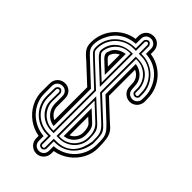

<svg xmlns="http://www.w3.org/2000/svg" viewBox="-275 -895 1040 1040"><g transform="rotate(45 245.5 -375.0)"><path d="M136.2 -186Q136.2 -176 139.2 -166.5Q142.1 -157 147.6 -148.8Q153.1 -140.6 160.8 -133.9Q168.5 -127.2 178 -122.8V-374.5L72 -473.1Q56.4 -485.8 46.3 -496.2Q36.1 -506.6 30.3 -516.6Q24.4 -526.6 22.2 -537.2Q20 -547.9 20 -561.3Q20 -596.7 32 -627.9Q43.9 -659.2 65.1 -683.6Q86.2 -708 115.1 -724.1Q144 -740.2 178 -745.1V-766.4Q178 -779.1 182.5 -789.8Q187 -800.5 194.8 -808.5Q202.6 -816.4 213.5 -820.8Q224.4 -825.2 237.1 -825.2Q249.8 -825.2 260.3 -820.7Q270.8 -816.2 278.3 -808.2Q285.9 -800.3 290 -789.6Q294.2 -778.8 294.2 -766.4V-745.4Q328.1 -740.5 357.2 -724.4Q386.2 -708.3 407.5 -683.8Q428.7 -659.4 440.8 -628.1Q452.9 -596.7 452.9 -561.3L453.6 -540.3Q453.6 -528.6 449.3 -517.9Q445.1 -507.3 437.4 -499.1Q429.7 -491 419.3 -486.1Q408.9 -481.2 396.5 -481.2Q384 -481.2 373.3 -485.8Q362.5 -490.5 354.6 -498.4Q346.7 -506.3 342 -517.1Q337.4 -527.8 337.4 -540.3L336.7 -561.3Q336.7 -572.3 333.5 -582Q330.3 -591.8 324.7 -600.1Q319.1 -608.4 311.3 -614.6Q303.5 -620.8 294.2 -624.8V-424.8L402.3 -324.2Q412.8 -315.7 420.7 -307.9Q428.5 -300 434 -291.5Q439.5 -283 443.1 -273.1Q446.8 -263.2 448.9 -250.6Q450.9 -238 451.8 -222Q452.6 -206.1 452.9 -185.5Q453.4 -163.1 448 -141.7Q442.6 -120.4 432.3 -101.2Q421.9 -82 407.3 -65.4Q392.8 -48.8 375 -35.9Q357.2 -22.9 336.7 -14.2Q316.2 -5.4 294.2 -2V15.6Q294.2 27.3 289.9 38Q285.6 48.6 278 56.8Q270.3 64.9 259.9 69.8Q249.5 74.7 237.1 74.7Q224.6 74.7 213.9 70.1Q203.1 65.4 195.2 57.5Q187.3 49.6 182.6 38.8Q178 28.1 178 15.6V-2.2Q155.8 -5.9 135.3 -14.6Q114.7 -23.4 97 -36.4Q79.3 -49.3 64.8 -66Q50.3 -82.8 40.2 -102.1Q30 -121.3 24.7 -142.7Q19.3 -164.1 19.8 -186.5L20 -245.1V-246.3Q20 -259 24.5 -269.9Q29.1 -280.8 36.9 -288.6Q44.7 -296.4 55.5 -300.9Q66.4 -305.4 79.1 -305.4Q91.8 -305.4 102.3 -300.8Q112.8 -296.1 120.4 -288.2Q127.9 -280.3 132.1 -269.5Q136.2 -258.8 136.2 -246.3ZM275.1 -20.3Q307.9 -22.2 336.5 -35.8Q365.2 -49.3 386.7 -71.4Q408.2 -93.5 421 -122.8Q433.8 -152.1 434.8 -185.5Q435.1 -203.1 434.8 -216.3Q434.6 -229.5 433.1 -239.9Q431.6 -250.2 428.6 -258.8Q425.5 -267.3 420.2 -275.5Q414.8 -283.7 406.9 -292.4Q398.9 -301 387.7 -312L275.1 -417V-649.7Q292 -647.5 306.6 -640Q321.3 -632.6 332.3 -621Q343.3 -609.4 349.5 -594.1Q355.7 -578.9 355.7 -561.3L357.4 -540.3Q357.4 -531.7 360.4 -524.5Q363.3 -517.3 368.4 -512.2Q373.5 -507.1 380.7 -504.2Q387.9 -501.2 396.5 -501.2Q404.8 -501.2 411.7 -504.4Q418.7 -507.6 423.8 -512.9Q429 -518.3 431.8 -525.4Q434.6 -532.5 434.6 -540.3L434.8 -561.3Q434.8 -578.6 431.2 -594Q427.5 -609.4 420.9 -625.2Q411.1 -648.2 396.4 -666.6Q381.6 -685.1 362.9 -698.1Q344.2 -711.2 322.1 -718.6Q300 -726.1 275.1 -727.3V-766.4Q275.1 -774.7 272.3 -781.7Q269.5 -788.8 264.4 -794.1Q259.3 -799.3 252.3 -802.2Q245.4 -805.2 237.1 -805.2Q228.5 -805.2 221.3 -802.4Q214.1 -799.6 209 -794.4Q203.9 -789.3 200.9 -782.1Q198 -774.9 198 -766.4V-727.1Q173.1 -725.8 150.9 -718.5Q128.7 -711.2 109.9 -698.1Q91.1 -685.1 76.4 -666.6Q61.8 -648.2 52 -625.2Q45.4 -609.4 41.7 -594Q38.1 -578.6 38.1 -561.3Q38.8 -549.8 41.3 -541.5Q43.7 -533.2 49.2 -525.4Q54.7 -517.6 63.7 -508.7Q72.8 -499.8 86.7 -487.1L198 -383.1V-97.2Q181.2 -99.1 166.6 -106.8Q152.1 -114.5 141.2 -126.5Q130.4 -138.4 124 -153.8Q117.7 -169.2 117.2 -186.8V-246.3Q117.2 -254.6 114.4 -261.7Q111.6 -268.8 106.4 -274Q101.3 -279.3 94.4 -282.3Q87.4 -285.4 79.1 -285.4Q70.6 -285.4 63.1 -282.5Q55.7 -279.5 50 -274.3Q44.4 -269 41.3 -261.7Q38.1 -254.4 37.8 -245.8L38.1 -185.3Q38.3 -153.1 50.7 -124.4Q63 -95.7 84.4 -73.5Q105.7 -51.3 134.9 -37.2Q164.1 -23.2 198 -20.3V15.6Q198 24.2 200.9 31.4Q203.9 38.6 209 43.7Q214.1 48.8 221.3 51.8Q228.5 54.7 237.1 54.7Q245.4 54.7 252.3 51.5Q259.3 48.3 264.4 43Q269.5 37.6 272.3 30.5Q275.1 23.4 275.1 15.6ZM57.1 -246.3Q57.1 -250.5 59.1 -254.4Q61 -258.3 64.1 -261.5Q67.1 -264.6 71 -266.5Q75 -268.3 79.1 -268.3Q82.8 -268.3 86.4 -266.2Q90.1 -264.2 92.9 -261Q95.7 -257.8 97.4 -253.9Q99.1 -250 99.1 -246.3L98.1 -186Q98.1 -165.5 106.6 -146.2Q115 -127 129.6 -112.1Q144.3 -97.2 163.9 -88.1Q183.6 -79.1 206.1 -79.1H215.1V-390.6L98.6 -499.3Q84.2 -512.5 75.9 -520.8Q67.6 -529.1 63.4 -535.5Q59.1 -542 58.1 -548Q57.1 -554 57.1 -562.3Q56.9 -582.8 62.4 -601.7Q67.9 -620.6 78 -637Q88.1 -653.3 102.2 -666.7Q116.2 -680.2 132.8 -689.6Q149.4 -699 168.1 -704.2Q186.8 -709.5 206.1 -709.5H215.1V-766.4Q215.1 -770.5 216.9 -774.4Q218.8 -778.3 221.9 -781.5Q225.1 -784.7 229 -786.5Q232.9 -788.3 237.1 -788.3Q240.7 -788.3 244.4 -786.3Q248 -784.2 250.9 -781Q253.7 -777.8 255.4 -773.9Q257.1 -770 257.1 -766.4V-709.5H268.1Q286.9 -709.2 304.9 -704.1Q323 -699 339.1 -689.8Q355.2 -680.7 369 -667.7Q382.8 -654.8 392.9 -638.9Q403.1 -623 409.3 -604.6Q415.5 -586.2 416.5 -566.2V-540.3Q416.5 -536.1 414.7 -532.5Q412.8 -528.8 409.9 -526.1Q407 -523.4 403.4 -521.9Q399.9 -520.3 396.5 -520.3Q392.3 -520.3 388.4 -521.7Q384.5 -523.2 381.3 -525.8Q378.2 -528.3 376.3 -532.1Q374.5 -535.9 374.5 -540.3V-566.2Q373.5 -587.2 364.6 -606Q355.7 -624.8 341.1 -638.8Q326.4 -652.8 307.4 -661.1Q288.3 -669.4 266.8 -669.4H257.1V-408.9L375.2 -299.1Q384.8 -290.3 391.5 -283.4Q398.2 -276.6 402.6 -269.9Q407 -263.2 409.7 -255.6Q412.4 -248 413.7 -237.9Q415 -227.8 415.6 -213.9Q416.3 -200 416.5 -180.7Q412.4 -149.9 399.9 -123.9Q387.5 -97.9 368 -79Q348.6 -60.1 323 -49.6Q297.4 -39.1 266.8 -39.1H257.1V15.6Q257.1 19.8 255.2 23.4Q253.4 27.1 250.5 29.8Q247.6 32.5 244 34.1Q240.5 35.6 237.1 35.6Q232.9 35.6 229 34.2Q225.1 32.7 221.9 30.2Q218.8 27.6 216.9 23.8Q215.1 20 215.1 15.6V-39.1H206.1Q184.8 -39.1 165.3 -44.3Q145.8 -49.6 129 -59.2Q112.3 -68.8 98.8 -82.4Q85.2 -95.9 75.7 -112.2Q66.2 -128.4 61 -147.1Q55.9 -165.8 56.2 -185.8ZM247.1 -49.1H266.8Q299.3 -49.1 323.5 -59.4Q347.7 -69.8 364.4 -88Q381.1 -106.2 391.1 -131.2Q401.1 -156.2 405.8 -185.5Q406.2 -206.8 405.4 -221.3Q404.5 -235.8 400.6 -247.4Q396.7 -259 388.8 -269.5Q380.9 -280 366.9 -293L247.1 -404.1V-677.5H267.8V-677.2Q290.5 -677 310.7 -669.3Q330.8 -661.6 346.3 -647.5Q361.8 -633.3 371.8 -613.3Q381.8 -593.3 384.5 -568.6V-540.3Q384 -534.9 387.9 -532.6Q391.8 -530.3 396.5 -530.3Q401.9 -530.3 404.2 -533.3Q406.5 -536.4 406.5 -540.3L405.8 -561.3Q405.8 -589.1 395 -614.3Q384.3 -639.4 365.5 -658.6Q346.7 -677.7 321.4 -689.1Q296.1 -700.4 266.8 -700.4H247.1V-766.4Q247.1 -770 244 -774.2Q241 -778.3 237.1 -778.3Q231.7 -778.3 228.4 -774.5Q225.1 -770.8 225.1 -766.4V-700.4H206.1Q176.8 -700.4 151.5 -689.1Q126.2 -677.7 107.4 -658.6Q88.6 -639.4 77.9 -614.3Q67.1 -589.1 67.1 -561.3Q67.1 -554.4 67.9 -549.8Q68.6 -545.2 72.4 -539.7Q76.2 -534.2 84.1 -526.5Q92 -518.8 106.2 -505.6L225.1 -394.8V-70.1H206.1Q183.8 -70.1 162.5 -78.2Q141.1 -86.4 124.5 -101.4Q107.9 -116.5 97.8 -137.7Q87.6 -158.9 88.1 -185.3L89.1 -246.3Q89.1 -250.2 86.1 -254.3Q83 -258.3 79.1 -258.3Q73.7 -258.3 70.4 -254.6Q67.1 -251 67.1 -246.3L66.9 -186.5Q66.9 -157.2 77.8 -132.1Q88.6 -106.9 107.4 -88.5Q126.2 -70.1 151.6 -59.6Q177 -49.1 206.1 -49.1H225.1V15.6Q225.1 21 228.8 23.3Q232.4 25.6 237.1 25.6Q242.4 25.6 244.8 22.6Q247.1 19.5 247.1 15.6ZM247.1 -70.3V-374.3L352.3 -276.4Q361.8 -267.6 367.9 -259.8Q374 -252 377.6 -242.3Q381.1 -232.7 382.7 -219.4Q384.3 -206.1 384.8 -186Q384.8 -161.6 375.4 -140.5Q366 -119.4 349.9 -103.8Q333.7 -88.1 312.3 -79.2Q290.8 -70.3 266.6 -70.3ZM206.1 -677.5H225.1V-424.3L115.2 -526.4Q104.7 -536.1 99.2 -543.2Q93.8 -550.3 91.3 -555.2Q88.9 -560.1 88.6 -563.5Q88.4 -566.9 88.4 -569.3Q88.9 -580.3 91.6 -590.5Q94.2 -600.6 98.4 -609.9Q105 -624.5 115.6 -636.6Q126.2 -648.7 140.1 -657.5Q154.1 -666.3 170.7 -671.4Q187.3 -676.5 206.1 -677.2ZM257.1 -351.6V-79.1H268.6Q290.3 -79.3 309.6 -87.9Q328.9 -96.4 343.4 -111Q357.9 -125.5 366.3 -144.8Q374.8 -164.1 374.8 -186Q374.8 -193.1 374.5 -203Q374.3 -212.9 371.6 -224Q368.9 -235.1 362.8 -246.9Q356.7 -258.8 345 -269.8ZM98.9 -572.5Q99.1 -567.1 99.9 -563.5Q100.6 -559.8 103.4 -555.7Q106.2 -551.5 111.7 -545.7Q117.2 -539.8 127.2 -529.8L215.1 -448V-669.4H206.1Q189.7 -669.4 174.8 -664.7Q159.9 -659.9 147.1 -651.2Q134.3 -642.6 124.3 -630.7Q114.3 -618.9 107.9 -605Q104.5 -597.2 102.2 -589.1Q99.9 -581.1 98.9 -572.5ZM355.7 -186Q355.7 -168.9 349.4 -153.6Q343 -138.2 332.2 -126.2Q321.3 -114.3 306.6 -106.6Q292 -98.9 275.1 -97.2V-311.3L333.7 -256.6Q339.6 -251 343.9 -244.4Q348.1 -237.8 350.8 -229.2Q353.5 -220.7 354.6 -210.1Q355.7 -199.5 355.7 -186ZM124.5 -596.7Q127.4 -606.9 134.5 -615.8Q141.6 -624.8 151.4 -631.7Q161.1 -638.7 173.1 -643.3Q185.1 -647.9 198 -649.7V-489.3L139.4 -543.9Q127.9 -554.4 123.8 -562.6Q119.6 -570.8 119.4 -577Q119.1 -583.3 121.2 -588Q123.3 -592.8 124.5 -596.7ZM294.2 -266.1V-122.6Q303.5 -126.5 311.3 -132.8Q319.1 -139.2 324.7 -147.5Q330.3 -155.8 333.5 -165.5Q336.7 -175.3 336.7 -186Q336.9 -193.6 336.1 -202.1Q335.2 -210.7 333.1 -218.4Q331.1 -226.1 327.9 -232.3Q324.7 -238.5 320.3 -241.9ZM142.1 -589.1Q141.1 -586.9 140 -584.1Q138.9 -581.3 139.2 -577.5Q139.4 -573.7 142 -569Q144.5 -564.2 150.9 -558.3L178 -533V-624.5Q165.8 -619.4 156.5 -610.2Q147.2 -601.1 142.1 -589.1Z"/></g></svg>

Font: TafelwerkOT
Style: Regular
Weight: 400
Designer: Peter Wiegel
Foundry: Peter Wiegel, based on an original design named Oxford by Christine Lord, 1969
Version: Version 1.000